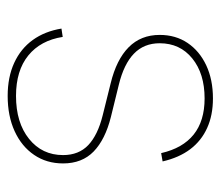

<svg xmlns="http://www.w3.org/2000/svg" viewBox="-58 -525 594 518"><g transform="rotate(90 239.0 -266.0)"><path d="M238.8 10.3Q188 10.3 149.7 -7.3Q111.3 -24.9 87.9 -57.4Q64.5 -89.8 57.1 -134.8L79.6 -138.2Q88.9 -78.6 129.6 -45.4Q170.4 -12.2 238.8 -12.2Q311 -12.2 354.7 -47.4Q398.4 -82.5 398.4 -139.2Q398.4 -181.6 371.3 -207.3Q344.2 -232.9 291 -246.1L204.6 -267.6Q140.6 -283.2 107.4 -316.2Q74.2 -349.1 74.2 -399.9Q74.2 -442.9 95.9 -475.1Q117.7 -507.3 156.2 -525.4Q194.8 -543.5 245.6 -543.5Q291 -543.5 325.4 -527.8Q359.9 -512.2 382.6 -482.2Q405.3 -452.1 415.5 -407.7L393.1 -403.8Q379.9 -461.9 343 -491.5Q306.2 -521 245.6 -521Q178.7 -521 137.7 -487.8Q96.7 -454.6 96.7 -399.9Q96.7 -357.4 124.8 -330.3Q152.8 -303.2 208.5 -289.6L295.9 -268.1Q356.4 -252.9 388.7 -221.7Q420.9 -190.4 420.9 -139.2Q420.9 -94.7 397.9 -61Q375 -27.3 334 -8.5Q293 10.3 238.8 10.3Z"/></g></svg>

Font: Inter 20pt Thin
Style: Regular
Weight: 250
Version: Version 4.001;git-66647c0bb